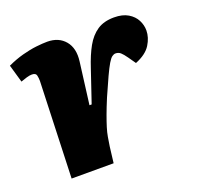

<svg xmlns="http://www.w3.org/2000/svg" viewBox="-103 -636 763 743"><g transform="rotate(-20 278.5 -265.0)"><path d="M85 -397Q85 -409 82.5 -420Q80 -431 64 -431Q54 -431 42.5 -427.5Q31 -424 17 -419L-4 -492Q28 -507 59.5 -515.5Q91 -524 118 -527Q145 -530 163 -530Q210 -530 236 -499Q262 -468 255 -415L233 -243H242L287 -376Q303 -425 322 -459Q341 -493 368.5 -511.5Q396 -530 438 -530Q473 -530 495.5 -516.5Q518 -503 528.5 -482.5Q539 -462 539 -440Q539 -411 521 -382Q503 -353 458 -335L437 -365Q425 -382 416.5 -389.5Q408 -397 396 -397Q389 -397 381.5 -391.5Q374 -386 364.5 -370Q355 -354 341.5 -325Q328 -296 307 -248Q292 -212 282.5 -186Q273 -160 267 -140.5Q261 -121 258 -103.5Q255 -86 252 -66L244 0H71Z"/></g></svg>

Font: Literata 18pt ExtraBold
Style: Italic
Weight: 800
Italic angle: -2°
Designer: Latin by Veronika Burian and Jose Scaglione. Greek by Irene Vlachou. Cyrillic by Vera Evstafieva
Foundry: TypeTogether
Version: Version 3.103;gftools[0.9.29]